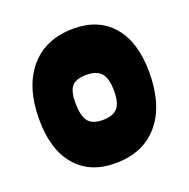

<svg xmlns="http://www.w3.org/2000/svg" viewBox="-102 -621 717 730"><g transform="rotate(-20 256.5 -256.0)"><path d="M270 -524Q371 -524 427.5 -457.5Q484 -391 484 -270Q484 -136 421 -62Q358 12 245 12Q143 12 86 -55Q29 -122 29 -243Q29 -375 92.5 -449.5Q156 -524 270 -524ZM255 -342Q214 -342 197 -323Q180 -304 180 -256Q180 -204 197 -181.5Q214 -159 256 -159Q298 -159 316 -179.5Q334 -200 334 -247Q334 -299 315.5 -320.5Q297 -342 255 -342Z"/></g></svg>

Font: Alegreya Sans SC Black
Style: Regular
Weight: 900
Designer: Juan Pablo del Peral
Foundry: Huerta Tipografica
Version: Version 2.007